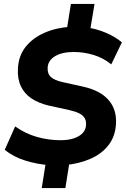

<svg xmlns="http://www.w3.org/2000/svg" viewBox="-20 -840 640 975"><path d="M192 115 214 -24 233 -1Q168 -6 108.5 -24.5Q49 -43 4 -79L57 -198Q109 -161 168 -144.5Q227 -128 287 -128Q328 -128 356.5 -138Q385 -148 400.5 -165Q416 -182 417 -206Q418 -227 409.5 -241Q401 -255 382 -264.5Q363 -274 332 -281L227 -304Q176 -316 140 -340Q104 -364 86 -402Q68 -440 71 -491Q74 -557 110.5 -602.5Q147 -648 207 -674Q267 -700 340 -704L319 -688L340 -820H460L438 -688L424 -700Q472 -693 518 -673.5Q564 -654 599 -625L545 -513Q505 -546 455 -561Q405 -576 355 -576Q295 -576 259.5 -554.5Q224 -533 222 -497Q220 -466 238.5 -449Q257 -432 298 -423L402 -400Q488 -381 530.5 -333Q573 -285 569 -212Q566 -148 531 -103Q496 -58 438 -33Q380 -8 311 -2L334 -24L312 115Z"/></svg>

Font: Nunito Sans 10pt ExtraBold
Style: Italic
Weight: 800
Italic angle: -9°
Designer: Vernon Adams
Foundry: Vernon Adams
Version: Version 3.101;gftools[0.9.27]